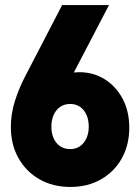

<svg xmlns="http://www.w3.org/2000/svg" viewBox="-20 -740 561 768"><path d="M261.7 7.8Q191.9 7.8 138.2 -22.7Q84.5 -53.2 54 -107.4Q23.4 -161.6 23.4 -232.4Q23.4 -284.7 39.8 -336.4Q56.2 -388.2 81.1 -435.5L228.5 -719.7H416L260.7 -421.9L210.9 -416Q219.2 -430.7 241.5 -440.9Q263.7 -451.2 297.9 -451.2Q353.5 -451.2 398.7 -423.1Q443.8 -395 470.5 -345Q497.1 -294.9 497.1 -229.5Q497.1 -159.7 467 -106.2Q437 -52.7 383.8 -22.5Q330.6 7.8 261.7 7.8ZM260.7 -143.6Q283.2 -143.6 299.8 -155Q316.4 -166.5 325.7 -186.8Q335 -207 335 -233.4Q335 -260.7 325.7 -281.2Q316.4 -301.8 299.6 -313Q282.7 -324.2 260.7 -324.2Q238.3 -324.2 221.4 -313Q204.6 -301.8 195.1 -281.2Q185.5 -260.7 185.5 -233.4Q185.5 -206.5 194.8 -186.3Q204.1 -166 220.9 -154.8Q237.8 -143.6 260.7 -143.6Z"/></svg>

Font: Reddit Sans Condensed Black
Style: Regular
Weight: 900
Designer: Stephen Hutchings
Foundry: Reddit
Version: Version 1.014